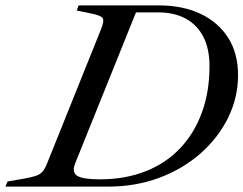

<svg xmlns="http://www.w3.org/2000/svg" viewBox="-70 -693 904 713"><path d="M-50 0 -42 -19 21 -30Q49 -35 64.5 -40.5Q80 -46 89 -57Q98 -68 106 -89L305 -584Q318 -616 311 -626Q304 -636 268 -643L215 -654L222 -673H519Q609 -673 675 -641.5Q741 -610 777.5 -552.5Q814 -495 814 -414Q814 -331 777.5 -256.5Q741 -182 675.5 -124Q610 -66 522 -33Q434 0 331 0ZM300 -27Q394 -27 469.5 -56.5Q545 -86 598 -141.5Q651 -197 679.5 -274.5Q708 -352 708 -447Q708 -513 684.5 -557.5Q661 -602 618.5 -624.5Q576 -647 517 -647H435L209 -86Q196 -53 217 -40Q238 -27 300 -27Z"/></svg>

Font: Ibarra Real Nova Medium
Style: Italic
Weight: 500
Italic angle: -22°
Designer: Jose Maria Ribagorda & Octavio Pardo
Foundry: Octavio Pardo
Version: Version 2.000